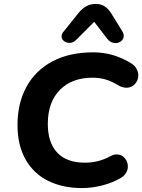

<svg xmlns="http://www.w3.org/2000/svg" viewBox="-20 -946 723 976"><path d="M69 -311Q69 -421 114.5 -504.5Q160 -588 246.5 -634Q333 -680 454 -680Q555 -680 644 -626Q664 -614 673.5 -597.5Q683 -581 683 -563Q683 -538 666 -519Q649 -500 623 -500Q602 -500 580 -513Q547 -533 517 -542Q487 -551 450 -551Q346 -551 284.5 -489Q223 -427 223 -316Q223 -221 271 -170Q319 -119 412 -119Q482 -119 543 -153Q558 -161 574 -161Q598 -161 614 -142.5Q630 -124 630 -100Q630 -83 621 -67.5Q612 -52 595 -42Q553 -17 500 -3.5Q447 10 397 10Q300 10 226 -26Q152 -62 110.5 -134.5Q69 -207 69 -311ZM333 -728Q317 -728 305 -737.5Q293 -747 293 -761Q293 -774 303 -785L380 -881Q399 -904 420 -915Q441 -926 468 -926Q494 -926 513 -913Q532 -900 548 -874L601 -788Q609 -776 609 -763Q609 -748 596.5 -737.5Q584 -727 567 -727Q542 -727 525 -749L459 -835L367 -743Q352 -728 333 -728Z"/></svg>

Font: SN Pro Bold
Style: Bold Italic
Weight: 700
Italic angle: -9°
Designer: Tobias Whetton
Foundry: Supernotes
Version: Version 1.003